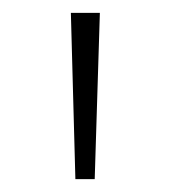

<svg xmlns="http://www.w3.org/2000/svg" viewBox="-20 -871 264 298"><path d="M97 -593 90 -851H135L127 -593Z"/></svg>

Font: Noto Sans Tamil UI ExtraLight
Style: Regular
Weight: 200
Designer: Jelle Bosma - Monotype Design Team
Foundry: Monotype Imaging Inc.
Version: Version 2.004; ttfautohint (v1.8.4.7-5d5b)